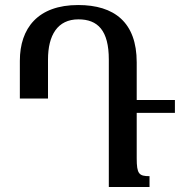

<svg xmlns="http://www.w3.org/2000/svg" viewBox="-20 -744 721 764"><path d="M575 -43C533 -43 524 -52 524 -114V-295H676V-346H524V-496C524 -655 435 -724 291 -724C131 -724 59 -632 59 -502V-352H171V-507C171 -604 209 -667 292 -667C369 -667 413 -623 413 -507V0H575Z"/></svg>

Font: Noto Serif Armenian Condensed Semi
Style: Regular
Weight: 600
Width: 3
Designer: Monotype Design Team
Foundry: Monotype Imaging Inc.
Version: Version 1.901